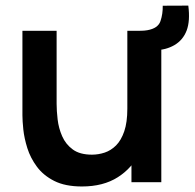

<svg xmlns="http://www.w3.org/2000/svg" viewBox="-20 -650 694 685"><path d="M272.3 15.3Q212.6 15.3 173.5 -4.5Q134.5 -24.3 111.5 -55.5Q88.5 -86.6 77.5 -121.6Q66.5 -156.7 63.2 -188Q60 -219.2 60 -238.5V-540H182V-279.8Q182 -254.8 185.6 -223.8Q189.2 -192.8 201.8 -164Q214.4 -135.2 239.7 -116.7Q264.9 -98.2 308.2 -98.2Q331 -98.2 353.5 -105.6Q375.9 -113.1 394.1 -131.2Q412.2 -149.3 423.3 -181.5Q434.3 -213.6 434.3 -262.5L505.8 -231.8Q505.8 -163.1 479.1 -107Q452.3 -50.8 400.4 -17.8Q348.5 15.3 272.3 15.3ZM555.5 0H449V-167.5H434.3V-540H555.5ZM560.6 -629.6 651.8 -630Q658.9 -575.5 645.9 -541.1Q632.8 -506.8 601.8 -488.8Q571.6 -471.5 533.7 -471Q495.8 -470.5 464.3 -474.2V-540Q475.3 -540.1 485.5 -540.3Q495.7 -540.5 505.7 -542.2Q543.8 -548.9 552.5 -574.7Q561.2 -600.4 560.6 -629.6Z"/></svg>

Font: Manrope Variable Light
Style: Regular
Weight: 200
Designer: Mikhail Sharanda
Foundry: Mikhail Sharanda
Version: Version 4.505